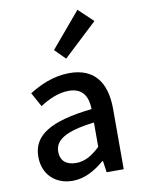

<svg xmlns="http://www.w3.org/2000/svg" viewBox="-98 -960 770 1040"><g transform="rotate(-10 287.5 -440.0)"><path d="M217 14C283 14 342 -20 392 -63H396L405 0H499V-331C499 -478 436 -564 299 -564C211 -564 134 -528 77 -492L120 -414C167 -444 221 -470 279 -470C360 -470 383 -414 384 -351C155 -326 55 -265 55 -146C55 -49 122 14 217 14ZM252 -78C203 -78 166 -100 166 -155C166 -216 221 -258 384 -277V-143C339 -101 300 -78 252 -78ZM296 -644 482 -818 402 -894 239 -701Z"/></g></svg>

Font: Noto Sans CJK SC Medium
Style: Regular
Weight: 500
Designer: Ryoko NISHIZUKA 西塚涼子 (kana, bopomofo & ideographs); Paul D. Hunt (Latin, Greek & Cyrillic); Sandoll Communications 산돌커뮤니
Foundry: Adobe
Version: Version 2.004;hotconv 1.0.118;makeotfexe 2.5.65603